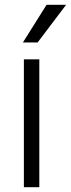

<svg xmlns="http://www.w3.org/2000/svg" viewBox="-20 -776 294 796"><path d="M173 -756 75 -600H136L254 -756ZM143 0V-530H79V0Z"/></svg>

Font: Roundo
Style: Regular
Weight: 400
Designer: Shiva Nallaperumal
Foundry: Indian Type Foundry
Version: Version 2.000